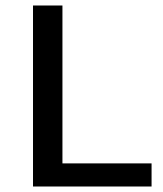

<svg xmlns="http://www.w3.org/2000/svg" viewBox="-20 -678 591 698"><path d="M100 0V-658H207V0ZM134 0V-84H531V0Z"/></svg>

Font: Ysabeau Infant SemiBold
Style: Regular
Weight: 600
Designer: Christian Thalmann (Catharsis Fonts)
Version: Version 2.002; featfreeze: ss01,ss02,lnum